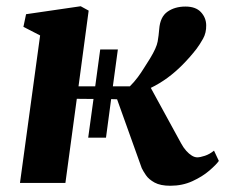

<svg xmlns="http://www.w3.org/2000/svg" viewBox="-20 -586 721 615"><path d="M525.5 9Q494 9 475.2 -1.2Q456.5 -11.5 447.5 -24.8Q438.5 -38 434 -47.5L355 -268L336 -268.5L319.5 -145H262.5L279.5 -269L226 -269.5L189.5 0H44L108.5 -472.5L55 -500L63.5 -540.5L238.5 -566L264 -552L231.5 -309.5H285L301 -427.5H357.5L341.5 -309.5H396Q410.5 -324 421.2 -338.5Q432 -353 441.2 -368Q450.5 -383 460.5 -398.5Q481.5 -433 485 -453Q488.5 -473 490 -493Q493 -532 516.5 -548.5Q540 -565 574 -565Q607 -565 623.5 -547.2Q640 -529.5 640.5 -505.5Q641 -481 630.5 -462.2Q620 -443.5 609.5 -429.5Q588.5 -402.5 565 -378.8Q541.5 -355 515.8 -336.2Q490 -317.5 463 -304.5L560 -127Q567.5 -113 576.5 -103Q585.5 -93 594.5 -87.5Q603.5 -82 612 -82Q621 -82 636.2 -87Q651.5 -92 665.5 -103.5L681 -70.5Q672.5 -58.5 650.5 -39.5Q628.5 -20.5 596.5 -5.8Q564.5 9 525.5 9Z"/></svg>

Font: Merriweather 24pt ExtraBold
Style: Italic
Weight: 800
Italic angle: -7.8°
Version: Version 2.101